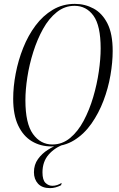

<svg xmlns="http://www.w3.org/2000/svg" viewBox="-20 -744 612 990"><path d="M245 11Q189 11 144.5 -15.5Q100 -42 74 -96.5Q48 -151 48 -235Q48 -297 61 -365Q74 -433 99.5 -497Q125 -561 163 -612Q201 -663 252 -693.5Q303 -724 366 -724Q418 -724 462.5 -700Q507 -676 534 -623Q561 -570 561 -481Q561 -423 549.5 -356Q538 -289 513.5 -224.5Q489 -160 451.5 -106.5Q414 -53 362.5 -21Q311 11 245 11ZM250 1Q301 1 341.5 -32.5Q382 -66 411.5 -121.5Q441 -177 460.5 -243Q480 -309 489.5 -375Q499 -441 499 -494Q499 -612 462 -663Q425 -714 364 -714Q314 -714 273 -681.5Q232 -649 202 -595Q172 -541 151.5 -476Q131 -411 121 -346Q111 -281 111 -227Q111 -107 150 -53Q189 1 250 1ZM238 226Q197 226 176 203Q155 180 155 144Q155 105 176 76Q197 47 227.5 28Q258 9 285 0H311Q262 17 230.5 53.5Q199 90 199 145Q199 184 214.5 199Q230 214 250 214Q263 214 275 210Q287 206 298 199L295 211Q266 226 238 226Z"/></svg>

Font: Noto Serif Display ExtraCondensed Light
Style: Italic
Weight: 300
Width: 2
Italic angle: -12°
Designer: Monotype Design Team
Foundry: Monotype Imaging Inc.
Version: Version 2.009